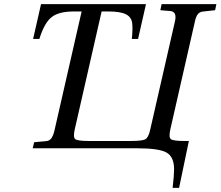

<svg xmlns="http://www.w3.org/2000/svg" viewBox="-20 -712 1059 922"><path d="M137 0 144 -29 199 -34Q217 -35 226 -47Q235 -59 241 -83L372 -657H335Q262 -657 227.5 -629.5Q193 -602 169 -525H139L177 -692H681L643 -525H613Q618 -570 615 -599.5Q612 -629 585.5 -643Q559 -657 499 -657H468L339 -91Q330 -52 342 -43.5Q354 -35 406 -35H608Q662 -35 677.5 -43Q693 -51 701 -88L820 -609Q831 -656 798 -659L750 -663L756 -692H1019L1013 -663L958 -657Q940 -656 930.5 -644.5Q921 -633 916 -609L798 -91Q789 -52 801 -43.5Q813 -35 865 -35H887L840 190H809Q816 129 816 101Q816 42 780.5 21Q745 0 637 0Z"/></svg>

Font: Heuristica
Style: Italic
Weight: 400
Italic angle: -13°
Version: Version 1.0.2